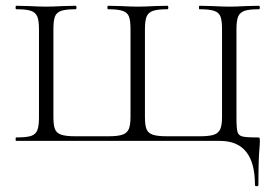

<svg xmlns="http://www.w3.org/2000/svg" viewBox="-20 -488 949 665"><path d="M36 -12Q71 -12 87 -17Q103 -22 109 -36.5Q115 -51 115 -81V-387Q115 -417 109 -431Q103 -445 87 -450.5Q71 -456 36 -456Q34 -456 34 -462Q34 -468 36 -468L80 -467Q118 -465 139 -465Q162 -465 200 -467L242 -468Q245 -468 245 -462Q245 -456 242 -456Q208 -456 192 -450.5Q176 -445 170.5 -431Q165 -417 165 -387V-83Q165 -54 170.5 -40.5Q176 -27 192 -21.5Q208 -16 242 -16H354Q388 -16 404 -21.5Q420 -27 426 -41Q432 -55 432 -83V-387Q432 -417 426.5 -431Q421 -445 404.5 -450.5Q388 -456 354 -456Q352 -456 352 -462Q352 -468 354 -468L397 -467Q435 -465 457 -465Q480 -465 516 -467L560 -468Q563 -468 563 -462Q563 -456 560 -456Q526 -456 510 -450.5Q494 -445 488 -431Q482 -417 482 -387V-83Q482 -54 487.5 -40.5Q493 -27 509 -21.5Q525 -16 559 -16H671Q705 -16 721 -21.5Q737 -27 743 -41Q749 -55 749 -83V-387Q749 -417 743.5 -431Q738 -445 721.5 -450.5Q705 -456 671 -456Q669 -456 669 -462Q669 -468 671 -468L714 -467Q752 -465 774 -465Q797 -465 833 -467L877 -468Q880 -468 880 -462Q880 -456 877 -456Q843 -456 827 -450.5Q811 -445 805 -431Q799 -417 799 -387V-81Q799 -44 802.5 -31.5Q806 -19 819 -15.5Q832 -12 870 -12Q878 -12 879 -10.5Q880 -9 880 0Q880 13 879 22Q875 62 875 152Q875 157 869 157Q863 157 863 152Q863 0 742 0H36Q34 0 34 -6Q34 -12 36 -12Z"/></svg>

Font: Cormorant SC Light
Style: Regular
Weight: 300
Designer: Christian Thalmann (Catharsis Fonts)
Foundry: Catharsis Fonts
Version: Version 4.000